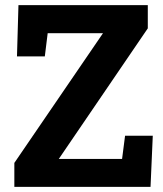

<svg xmlns="http://www.w3.org/2000/svg" viewBox="-20 -731 639 751"><path d="M36.1 0V-93.8L382.8 -601.1H166.5L155.3 -510.3H46.4L52.2 -710.9H558.1V-620.1L210 -109.4H457.5L469.2 -200.2H577.6L568.8 0Z"/></svg>

Font: Roboto Slab
Style: Bold
Weight: 700
Designer: Google
Version: Version 2.000; ttfautohint (v1.8.1.43-b0c9)